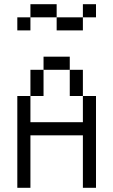

<svg xmlns="http://www.w3.org/2000/svg" viewBox="-20 -895 540 915"><path d="M437.5 -812.5V-875H375V-812.5H250V-750H375V-812.5ZM62.5 -437.5V0H125Q125 0 125 -250H375Q375 -250 375 0H437.5V-437.5H375Q375 -437.5 375 -312.5H125Q125 -312.5 125 -437.5ZM125 -437.5H187.5Q187.5 -437.5 187.5 -562.5H125Q125 -562.5 125 -437.5ZM375 -437.5Q375 -437.5 375 -562.5H312.5Q312.5 -562.5 312.5 -437.5ZM187.5 -562.5H312.5V-625H187.5ZM125 -812.5H62.5V-750H125ZM125 -812.5H250V-875H125Z"/></svg>

Font: Unifont
Style: Regular
Weight: 500
Version: Version 13.0.05